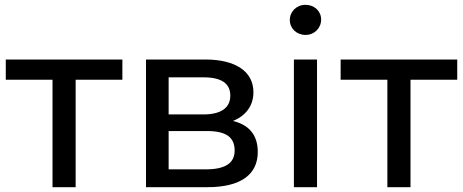

<svg xmlns="http://www.w3.org/2000/svg" viewBox="-20 -777 1923 797"><path d="M4 -446H198V0H294V-446H488V-530H4Z M841 0C980 0 1050 -53 1050 -146C1050 -215 1016 -258 947 -275C1000 -296 1032 -338 1032 -394C1032 -481 957 -530 832 -530H586V0ZM840 -233C919 -233 954 -207 954 -152C954 -99 914 -74 834 -74H680V-233ZM824 -456C899 -456 936 -431 936 -380C936 -329 897 -302 824 -302H680V-456Z M1200 -530V0H1296V-530ZM1183 -694C1183 -659 1211 -632 1248 -632C1285 -632 1313 -660 1313 -696C1313 -731 1285 -757 1248 -757C1211 -757 1183 -729 1183 -694Z M1394 -446H1588V0H1684V-446H1878V-530H1394Z"/></svg>

Font: Malon Grotesk Med
Style: Regular
Weight: 500
Designer: Julieta Ulanovsky
Foundry: Julieta Ulanovsky
Version: Version 7.200